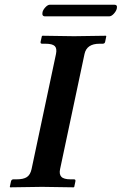

<svg xmlns="http://www.w3.org/2000/svg" viewBox="-20 -800 521 822"><path d="M447.3 -730H173.3Q158.2 -730 162.1 -748Q164.1 -757.8 174.3 -768.8Q184.6 -779.8 193.8 -779.8H469.7Q483.9 -779.8 480 -763.2Q477.5 -752.4 467.3 -741.2Q457 -730 447.3 -730ZM237.3 -76.2Q232.4 -54.2 242.7 -43.2Q252.9 -32.2 282.7 -32.2H296.9Q304.7 -32.2 302.7 -22.9L297.9 0L295.4 2Q195.8 0 160.2 0L23.4 2L22 0L26.9 -22.9Q28.8 -31.7 36.6 -32.2H50.8Q80.6 -32.2 95.2 -42Q109.9 -51.8 115.2 -76.2L219.7 -568.8Q224.6 -592.8 214.4 -602.8Q204.1 -612.8 174.3 -612.8H160.2Q152.3 -612.8 153.8 -621.1L159.2 -645L161.6 -647Q258.3 -645 296.9 -645L433.6 -647L435.1 -645L430.2 -621.1Q428.7 -613.3 420.4 -612.8H406.2Q351.1 -612.8 341.8 -568.8Z"/></svg>

Font: Linux Libertine Slanted
Style: Semibold Slanted
Weight: 600
Designer: Philipp H. Poll
Foundry: Philipp H. Poll
Version: Version 5.1.1